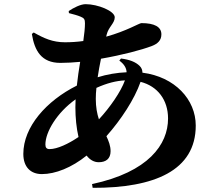

<svg xmlns="http://www.w3.org/2000/svg" viewBox="-20 -840 1040 922"><path d="M133 -677C146 -596 179 -538 270 -538C300 -538 333 -540 365 -543C359 -506 353 -467 349 -429C203 -356 92 -231 92 -101C92 -37 128 -4 181 -4C246 -4 324 -35 396 -93C411 -73 431 -61 454 -61C488 -61 511 -77 511 -114C511 -140 502 -162 491 -186C562 -266 626 -364 655 -447C737 -426 787 -360 787 -271C787 -146 693 -14 422 44L425 62C721 63 920 -21 920 -237C920 -362 820 -471 664 -491C664 -503 660 -514 651 -523C631 -543 601 -554 561 -559L553 -549C576 -532 587 -514 588 -493C541 -491 494 -483 449 -469C453 -498 459 -528 465 -558C568 -576 659 -600 709 -619C738 -630 755 -647 755 -675C755 -711 722 -729 659 -729C649 -729 588 -691 490 -664L492 -673C501 -711 531 -728 531 -757C531 -787 450 -820 391 -820C367 -820 332 -802 310 -787L311 -777C331 -772 353 -766 367 -760C384 -753 388 -747 388 -728C388 -707 385 -677 380 -643C352 -639 322 -637 292 -637C233 -637 191 -656 142 -684ZM580 -454C560 -399 508 -324 455 -267C446 -294 440 -326 440 -365C440 -382 441 -400 443 -418C494 -441 538 -452 580 -454ZM357 -182C308 -149 255 -124 218 -124C204 -124 198 -131 198 -146C198 -206 253 -299 343 -363L342 -325C342 -275 347 -225 357 -182Z"/></svg>

Font: Noto Serif CJK HK Black
Style: Regular
Weight: 900
Designer: Ryoko NISHIZUKA 西塚涼子 (kana & ideographs); Frank Grießhammer (Latin, Greek & Cyrillic); Wenlong ZHANG 张文龙 (bopomofo); San
Foundry: Adobe
Version: Version 2.001;hotconv 1.1.0;makeotfexe 2.6.0